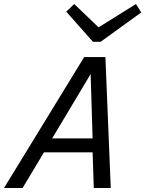

<svg xmlns="http://www.w3.org/2000/svg" viewBox="-46 -940 726 960"><path d="M285.2 -881.8 325.2 -919.9 446.8 -803.2 633.8 -919.9 660.2 -877.9 457 -731H418.9ZM66.9 0H-25.9L375 -654.8H481L507.8 0H422.9L417 -178.2H173.8ZM214.8 -248H417L407.2 -569.8Z"/></svg>

Font: IntelOne Mono
Style: Italic
Weight: 400
Italic angle: -16°
Designer: Fred Shallcrass
Foundry: Frere-Jones Type LLC
Version: Version 1.200;hotconv 1.1.0;makeotfexe 2.6.0;FJTRelease1.2